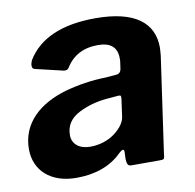

<svg xmlns="http://www.w3.org/2000/svg" viewBox="-67 -608 696 686"><g transform="rotate(-10 281.5 -265.0)"><path d="M321 -49C328 -56 334 -60 337 -60C340 -60 342 -57 342 -52L341 -26C342 -7 345 0 358 0H461C476 0 478 -1 479 -18L529 -368C530 -381 531 -391 531 -397C531 -486 466 -540 322 -540C200 -540 117 -504 73 -432C70 -425 68 -419 68 -412C68 -405 71 -400 78 -399L175 -376C177 -375 180 -375 184 -375C189 -375 194 -377 197 -382C222 -423 261 -444 314 -444C360 -444 383 -424 383 -384C383 -377 383 -371 382 -368L379 -347C377 -334 370 -328 357 -328L321 -325C270 -324 220 -316 173 -303C77 -275 7 -215 7 -120C7 -43 64 10 157 10C226 10 281 -10 321 -49ZM355 -176C352 -157 339 -138 314 -119C291 -102 260 -91 225 -91C185 -91 160 -112 160 -144C160 -179 177 -204 210 -221C243 -238 279 -247 318 -250L354 -253C356 -253 357 -253 358 -253C362 -253 364 -252 364 -247V-241Z"/></g></svg>

Font: Libre Franklin
Style: Bold Italic
Weight: 700
Italic angle: -8°
Designer: Pablo Impallari, Rodrigo Fuenzalida
Foundry: Impallari Type
Version: Version 1.002; ttfautohint (v1.5)